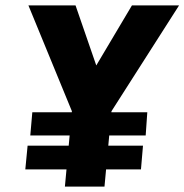

<svg xmlns="http://www.w3.org/2000/svg" viewBox="-20 -693 685 713"><path d="M521 -190H92.5L100 -276H527ZM503.5 -64H74L82.5 -152H511ZM221 0 247 -280 85.5 -673H260.5L337.5 -450L470 -673H645L394 -280L368 0Z"/></svg>

Font: Karla ExtraBold
Style: Italic
Weight: 800
Italic angle: -8°
Designer: Jonathan Pinhorn
Version: Version 2.004;gftools[0.9.33]